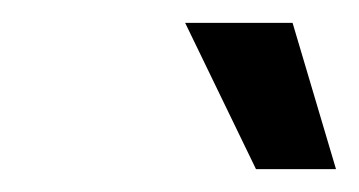

<svg xmlns="http://www.w3.org/2000/svg" viewBox="-20 -746 314 168"><path d="M204 -598 142 -726H236L274 -598Z"/></svg>

Font: Geist
Style: Italic
Weight: 400
Italic angle: -12°
Designer: Basement.studio, Andrés Briganti, Mateo Zaragoza
Foundry: Basement.studio, Vercel, Andrés Briganti, Guido Ferreyra, Mateo Zaragoza
Version: Version 1.500